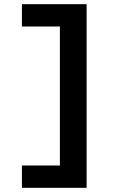

<svg xmlns="http://www.w3.org/2000/svg" viewBox="-20 -790 540 920"><path d="M395 110H85V3H267V-663H85V-770H395Z"/></svg>

Font: M PLUS 1 Code
Style: Regular
Weight: 400
Designer: Coji Morishita
Foundry: UNDERFOREST DESIGN
Version: Version 1.005